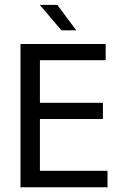

<svg xmlns="http://www.w3.org/2000/svg" viewBox="-20 -790 540 810"><path d="M66.4 -604.5H425.8V-536.1H148.4V-356.4H414.1V-288.1H148.4V-69.3H433.6V0H66.4ZM221.7 -769.5 301.8 -662.1H239.3L147.5 -769.5Z"/></svg>

Font: BabelStone Irk Bitig
Style: Regular
Weight: 400
Designer: Andrew West
Foundry: BabelStone
Version: Version 1.03 June 7, 2023